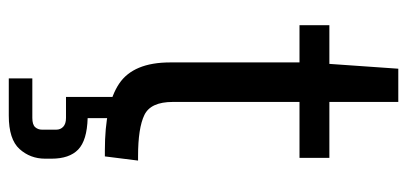

<svg xmlns="http://www.w3.org/2000/svg" viewBox="-270 -448 945 446"><g transform="rotate(90 203.0 -225.5)"><path d="M125.5 -147.9V-448.2H39.1V-517.6H128.9L140.1 -677.7H217.3V-517.6H347.2V-448.2H217.3V-153.8Q217.3 -102.5 247.6 -87.9Q277.8 -73.2 343.3 -73.2H353.5L343.8 3.9H330.1Q224.1 3.9 174.8 -29.3Q125.5 -62.5 125.5 -147.9ZM162.6 227.1V172.4H254.4Q270 172.4 275.9 165.8Q281.7 159.2 281.7 149.9V116.7Q281.7 106.9 274.9 100.6Q268.1 94.2 254.4 94.2H205.6V-14.6H254.9V43.9Q306.6 45.4 327.9 65.9Q349.1 86.4 349.1 127.9V142.6Q349.1 177.2 326.7 202.1Q304.2 227.1 249 227.1Z"/></g></svg>

Font: Monda
Style: Regular
Weight: 400
Designer: Vernon Adams
Foundry: Vernon Adams
Version: Version 2.100; ttfautohint (v1.8.3)